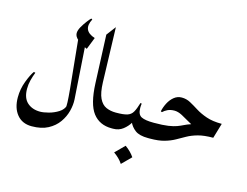

<svg xmlns="http://www.w3.org/2000/svg" viewBox="-98 -704 1336 1037"><g transform="rotate(15 570.0 -185.5)"><path d="M248.5 -466.8 295.9 -436.5 318.4 -99.1Q320.3 -68.8 311.5 -34.2Q302.7 0.5 281 31.2Q259.3 62 222.7 81.5Q186 101.1 131.8 101.1Q78.6 101.1 49.1 64.9Q19.5 28.8 19.5 -30.8Q19.5 -77.6 36.1 -121.3Q52.7 -165 67.9 -185.5L76.7 -183.1Q67.9 -161.1 61.8 -137.2Q55.7 -113.3 55.7 -88.4Q55.7 -36.6 83.5 -11.7Q111.3 13.2 155.3 13.2Q174.3 13.2 203.1 5.6Q231.9 -2 256.8 -17.8Q281.7 -33.7 288.1 -58.1L283.7 -41Q286.6 -49.8 285.6 -74.5Q284.7 -99.1 280.3 -147Q275.9 -194.8 267.8 -272.9Q259.8 -351.1 248.5 -466.8ZM293 -544.4 299.3 -540.5Q262.7 -471.7 337.9 -447.3L311.5 -379.9Q281.2 -393.1 259 -410.6Q236.8 -428.2 236.8 -447.8Q236.8 -463.9 248.5 -484.4Q260.3 -504.9 273.7 -522.2Q287.1 -539.6 293 -544.4Z M551.3 0Q484.4 0 447 -48.3Q409.7 -96.7 404.8 -212.4L393.6 -481.4L433.1 -533.7L442.4 -227.5Q444.3 -169.4 458.7 -139.4Q473.1 -109.4 497.3 -98.6Q521.5 -87.9 551.3 -87.9Q565.9 -87.9 573.2 -74.5Q580.6 -61 580.6 -43.9Q580.6 -26.9 573.2 -13.4Q565.9 0 551.3 0Z M550.8 0Q539.6 0 533.7 -13.4Q527.8 -26.9 527.8 -43.9Q527.8 -61 533.7 -74.5Q539.6 -87.9 550.8 -87.9H553.2Q594.7 -87.9 615.5 -94.5Q636.2 -101.1 646.7 -119.4Q657.2 -137.7 667.5 -172.4L674.8 -170.9Q672.9 -158.7 672.9 -146.5Q672.9 -109.4 694.6 -98.6Q716.3 -87.9 762.7 -87.9H765.1Q777.3 -87.9 782.5 -74.5Q787.6 -61 787.6 -43.9Q787.6 -26.9 782.7 -13.4Q777.8 0 765.1 0H755.9Q707 0 683.1 -18.1Q659.2 -36.1 648.4 -62L652.8 -60.5Q638.2 -35.6 615 -17.8Q591.8 0 560.5 0ZM649.9 71.3Q681.2 93.3 700.7 122.1L649.9 172.9Q640.1 157.7 627.2 145.3Q614.3 132.8 599.1 122.1Z M765.6 0Q754.4 0 751.2 -13.4Q748 -26.9 748 -43.9Q748 -61 752.9 -74.5Q757.8 -87.9 765.6 -87.9Q814.9 -87.9 844.2 -92.3Q873.5 -96.7 891.6 -103.5Q909.7 -110.4 924.8 -117.9Q939.9 -125.5 960.2 -132.3Q980.5 -139.2 1013.7 -143.6Q1046.9 -147.9 1101.6 -147.9L1086.4 -98.6Q1044.9 -98.6 1011.2 -110.8Q977.5 -123 950 -139.4Q922.4 -155.8 899.2 -168Q876 -180.2 856 -180.2Q833.5 -180.2 817.6 -172.4Q801.8 -164.6 792 -154.8L785.2 -157.7Q790 -181.2 802 -204.6Q814 -228 832.8 -243.4Q851.6 -258.8 876 -258.8Q901.9 -258.8 924.3 -246.6Q946.8 -234.4 972.7 -218Q998.5 -201.7 1033.7 -189.5Q1068.8 -177.2 1120.6 -177.2L1095.7 -92.8Q1044.9 -92.8 1011.5 -83.5Q978 -74.2 953.1 -60.3Q928.2 -46.4 903.6 -32.5Q878.9 -18.6 846.7 -9.3Q814.5 0 765.6 0Z"/></g></svg>

Font: Lateef
Style: Regular
Weight: 400
Designer: SIL International
Foundry: SIL International
Version: Version 4.200